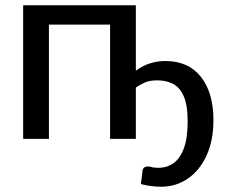

<svg xmlns="http://www.w3.org/2000/svg" viewBox="-20 -528 858 730"><path d="M592.5 182Q554.5 182 516 172Q517 157.5 518.8 147.8Q520.5 138 521.5 123.5Q523 105 543 105Q547.5 105 554 106.5Q564 110 582 110Q614.5 110 639.5 92.5Q664.5 75 679 36Q693.5 -3 693.5 -67Q693.5 -126.5 679.2 -160.5Q665 -194.5 639 -208.5Q613 -222.5 578 -222.5Q549 -222.5 530 -214Q511 -205.5 496.5 -195V0H398.5V-434.5H166V0H68V-508H496.5V-259Q545.5 -296 609 -296Q696 -296 743.8 -236Q791.5 -176 791.5 -71Q791.5 6.5 765.2 63.5Q739 120.5 694 151.2Q649 182 592.5 182Z"/></svg>

Font: Verano Sans Medium
Style: Regular
Weight: 500
Designer: Lukasz Dziedzic with Adam Twardoch and Botio Nikoltchev
Foundry: tyPoland Lukasz Dziedzic
Version: Version 3.001;December 28, 2019;FontCreator 12.0.0.2547 64-b